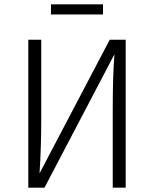

<svg xmlns="http://www.w3.org/2000/svg" viewBox="-20 -869 713 889"><path d="M562 0H502V-365Q502 -520 510 -618L186 0H111V-685H171V-320Q171 -184 163 -66L488 -685H562ZM457 -802H216V-849H457Z"/></svg>

Font: Trujillo Light
Style: Regular
Weight: 300
Designer: Fira Sans original fonts by bBox Type GmbH, Carrois Corporate GbR, & Edenspiekermann AG / Changes by Cristiano Sobral
Foundry: Fira Sans original fonts by bBox Type GmbH, Carrois Corporate GbR, & Edenspiekermann AG / Changes by Cristiano Sobral
Version: Version 4.301;July 28, 2020;FontCreator 13.0.0.2655 64-bit